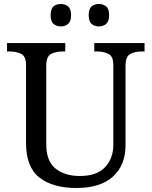

<svg xmlns="http://www.w3.org/2000/svg" viewBox="-20 -929 757 959"><path d="M362 10Q244 10 177 -42Q110 -94 110 -216V-604Q110 -648 85.5 -660Q61 -672 28 -672H15V-714H306V-672H293Q259 -672 235 -659.5Q211 -647 211 -600V-210Q211 -123 258 -86.5Q305 -50 378 -50Q464 -50 505 -94Q546 -138 546 -206V-604Q546 -648 521.5 -660Q497 -672 464 -672H451V-714H702V-672H689Q655 -672 631 -659.5Q607 -647 607 -600V-204Q607 -104 544 -47Q481 10 362 10ZM474 -797Q452 -797 437.5 -809.5Q423 -822 423 -853Q423 -885 437.5 -897Q452 -909 474 -909Q495 -909 510 -897Q525 -885 525 -853Q525 -822 510 -809.5Q495 -797 474 -797ZM284 -797Q262 -797 247.5 -809.5Q233 -822 233 -853Q233 -885 247.5 -897Q262 -909 284 -909Q305 -909 320 -897Q335 -885 335 -853Q335 -822 320 -809.5Q305 -797 284 -797Z"/></svg>

Font: Noto Serif Old Uyghur
Style: Regular
Weight: 400
Designer: Lewis McGuffie
Foundry: Google LLC
Version: Version 1.003; ttfautohint (v1.8.4.7-5d5b)